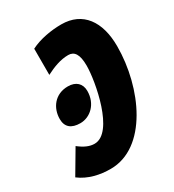

<svg xmlns="http://www.w3.org/2000/svg" viewBox="-205 -827 854 940"><g transform="rotate(-30 221.5 -357.0)"><path d="M287 -724C231 -724 164 -713 113 -687V-539C154 -560 197 -577 241 -577C275 -577 294 -552 294 -487C294 -399 246 -136 137 -136C109 -136 82 -148 50 -173L-28 -41C22 -3 84 10 144 10C348 10 471 -259 471 -495C471 -634 408 -724 287 -724ZM127 -258C183 -258 235 -305 235 -378C235 -420 208 -445 163 -445C89 -445 49 -388 49 -326C49 -281 76 -258 127 -258Z"/></g></svg>

Font: Noto Sans ExtraCondensed Black
Style: Italic
Weight: 900
Width: 2
Italic angle: -12°
Designer: Monotype Design Team
Foundry: Monotype Imaging Inc.
Version: Version 2.013